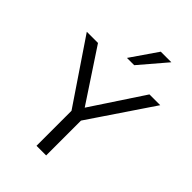

<svg xmlns="http://www.w3.org/2000/svg" viewBox="-279 -1051 1165 1165"><g transform="rotate(45 303.0 -468.5)"><path d="M261.7 0V-329.3L280.2 -273L-11.7 -705H84.3L315.6 -354.3H294.5L525.8 -705H618.4L327 -273L344.5 -329.3V0ZM272.7 -765 391.1 -936.9H481.9L335.1 -765Z"/></g></svg>

Font: Mulish ExtraLight
Style: Regular
Weight: 200
Designer: Vernon Adams
Foundry: Vernon Adams
Version: Version 3.603